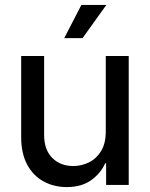

<svg xmlns="http://www.w3.org/2000/svg" viewBox="-20 -759 615 788"><path d="M414.1 -219.2V-529.3H508.3V0H415.5V-88.9H411.6Q394 -48.3 354.5 -19.8Q314.9 8.8 253.9 8.8Q201.7 8.8 159.2 -14.2Q116.7 -37.1 91.8 -83Q66.9 -128.9 66.9 -196.8V-529.3H161.1V-205.6Q161.1 -144.5 194.3 -111.1Q227.5 -77.6 280.8 -77.6Q314.5 -77.6 345 -92.5Q375.5 -107.4 394.8 -138.9Q414.1 -170.4 414.1 -219.2ZM243.7 -602.5 314 -738.8H416.5L318.8 -602.5Z"/></svg>

Font: Inter Cardless Tabular
Style: Regular
Weight: 400
Designer: Rasmus Andersson
Foundry: rsms
Version: Version 4.000;git-4fc901f